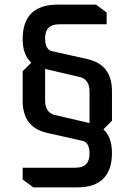

<svg xmlns="http://www.w3.org/2000/svg" viewBox="-20 -710 581 830"><path d="M78 15H306Q367 15 367 -45Q367 -94 337 -101L186 -135Q78 -158 78 -274V-402L115 -439Q78 -473 78 -541Q78 -690 230 -690H395L441 -656V-605H236Q175 -605 175 -545Q175 -496 204 -489L356 -455Q464 -432 464 -316V-188L427 -151Q464 -117 464 -49Q464 100 313 100H124L78 66ZM175 -276Q175 -223 217 -213L367 -178V-314Q367 -367 325 -377L175 -412Z"/></svg>

Font: Oxanium ExtraLight Medium
Style: Regular
Weight: 500
Version: Version 2.000